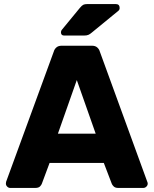

<svg xmlns="http://www.w3.org/2000/svg" viewBox="-20 -925 756 945"><path d="M30 0Q22 0 15.5 -6.5Q9 -13 9 -21Q9 -26 10 -30L245 -672Q248 -683 257.5 -691.5Q267 -700 284 -700H432Q449 -700 458.5 -691.5Q468 -683 471 -672L705 -30Q707 -26 707 -21Q707 -13 700.5 -6.5Q694 0 685 0H562Q547 0 539.5 -7.5Q532 -15 530 -21L491 -123H224L186 -21Q184 -15 177 -7.5Q170 0 153 0ZM265 -267H451L358 -531ZM296 -750Q280 -750 280 -766Q280 -774 285 -779L373 -886Q383 -898 390 -901.5Q397 -905 410 -905H550Q569 -905 569 -885Q569 -878 564 -873L431 -764Q423 -757 415 -753.5Q407 -750 393 -750Z"/></svg>

Font: Rubik
Style: Bold
Weight: 700
Designer: Hubert and Fischer
Foundry: Hubert and Fischer
Version: Version 2.300;gftools[0.9.30]